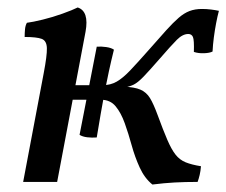

<svg xmlns="http://www.w3.org/2000/svg" viewBox="-20 -487 606 514"><path d="M388 7Q367 -10 354 -38.5Q341 -67 332.5 -98Q324 -129 314 -157Q304 -185 289.5 -202.5Q275 -220 250 -220L255 -259Q276 -259 292.5 -268.5Q309 -278 328.5 -298.5Q348 -319 378 -353Q406 -385 425 -406Q444 -427 458.5 -439.5Q473 -452 487.5 -457.5Q502 -463 521 -463Q533 -463 545 -461.5Q557 -460 566 -458Q562 -443 558.5 -424.5Q555 -406 552.5 -387Q550 -368 549 -349Q541 -345 526 -344.5Q511 -344 499 -348Q500 -380 496.5 -388Q493 -396 484 -396Q469 -396 453.5 -380.5Q438 -365 406 -328Q379 -297 364 -281.5Q349 -266 338 -260.5Q327 -255 310 -252V-255Q340 -254 356 -247Q372 -240 381.5 -224.5Q391 -209 402 -179Q417 -138 428 -112.5Q439 -87 450 -73Q461 -59 477 -52.5Q493 -46 518 -42Q517 -29 514.5 -18.5Q512 -8 509 0Q475 0 447.5 1.5Q420 3 388 7ZM42 0 97 -291Q106 -338 105.5 -358Q105 -378 91.5 -383Q78 -388 46 -388Q46 -399 47 -409Q48 -419 52 -426Q68 -428 94.5 -434.5Q121 -441 147.5 -450.5Q174 -460 188 -467Q219 -457 209 -402L133 0ZM167 -220V-259H282V-220ZM239 -119Q226 -118 213.5 -119.5Q201 -121 193 -126L239 -362Q251 -363 264.5 -361Q278 -359 285 -354Q278 -326 271.5 -296Q265 -266 260 -240Q255 -214 249.5 -181.5Q244 -149 239 -119Z"/></svg>

Font: Vollkorn
Style: Italic
Weight: 400
Italic angle: -11°
Designer: Friedrich Althausen
Foundry: Friedrich Althausen
Version: Version 5.001